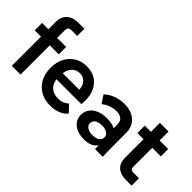

<svg xmlns="http://www.w3.org/2000/svg" viewBox="-36 -1263 1807 1807"><g transform="rotate(45 867.5 -360.0)"><path d="M107 0V-588Q107 -654 149 -692Q191 -730 261 -730H343V-634H259Q244 -634 233.5 -623.5Q223 -613 223 -597V0ZM23 -389V-487H343V-389Z M624 10Q551 10 495.5 -21.5Q440 -53 409 -109.5Q378 -166 378 -241V-251Q378 -321 407 -376.5Q436 -432 488.5 -464.5Q541 -497 610 -497Q684 -497 735.5 -461.5Q787 -426 811 -361Q835 -296 824 -208H461V-290H763L712 -248Q719 -298 707.5 -332.5Q696 -367 671 -385.5Q646 -404 611 -404Q572 -404 545.5 -384Q519 -364 505.5 -330Q492 -296 492 -251V-231Q492 -190 508 -158Q524 -126 555 -108Q586 -90 630 -90Q667 -90 692.5 -100.5Q718 -111 739 -130L804 -62Q775 -26 728.5 -8Q682 10 624 10Z M1214 0V-164L1200 -206V-309Q1200 -355 1174.5 -375.5Q1149 -396 1104 -396Q1069 -396 1029 -382Q989 -368 959 -342L907 -420Q941 -455 995.5 -476Q1050 -497 1111 -497Q1171 -497 1216.5 -476Q1262 -455 1288 -414.5Q1314 -374 1314 -314V-157Q1314 -117 1314.5 -78.5Q1315 -40 1317 0ZM1075 10Q992 10 942 -30Q892 -70 892 -134Q892 -177 915 -211Q938 -245 982.5 -265Q1027 -285 1091 -285Q1178 -285 1222.5 -246.5Q1267 -208 1267 -145H1237Q1237 -71 1197 -30.5Q1157 10 1075 10ZM1104 -75Q1148 -75 1174 -92.5Q1200 -110 1200 -140Q1200 -169 1174 -186.5Q1148 -204 1104 -204Q1061 -204 1034.5 -186.5Q1008 -169 1008 -140Q1008 -110 1034.5 -92.5Q1061 -75 1104 -75Z M1622 0Q1596 0 1569.5 -6.5Q1543 -13 1521 -29Q1499 -45 1485.5 -73Q1472 -101 1472 -143V-606H1587V-134Q1587 -119 1597.5 -108.5Q1608 -98 1624 -98H1701V0ZM1390 -389V-487H1701V-389Z"/></g></svg>

Font: SUSE Thin SemiBold
Style: Regular
Weight: 600
Version: Version 1.000